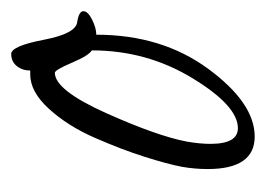

<svg xmlns="http://www.w3.org/2000/svg" viewBox="-86 -370 475 343"><g transform="rotate(-90 151.5 -198.5)"><path d="M261 -264Q261 -147 200 -64Q139 19 79 19Q21 19 21 -65Q21 -88 25 -111Q30 -137 43 -178Q56 -219 77 -267Q98 -315 128.5 -348.5Q159 -382 190 -382H197Q197 -396 205 -406Q213 -416 227 -416Q241 -415 252 -357.5Q263 -300 284 -298Q303 -295 303 -287Q303 -279 288 -271.5Q273 -264 261 -264ZM233 -272Q224 -277 211 -307.5Q198 -338 193 -338Q162 -338 121 -246.5Q80 -155 70 -102Q66 -79 66 -60Q66 -11 94 -11Q134 -11 183.5 -92.5Q233 -174 233 -272Z"/></g></svg>

Font: Bilbo Swash Caps
Style: Regular
Weight: 400
Designer: Robert E. Leuschke
Foundry: Robert E. Leuschke
Version: Version 1.002